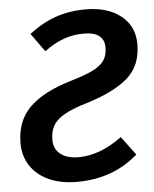

<svg xmlns="http://www.w3.org/2000/svg" viewBox="-52 -750 649 809"><g transform="rotate(-5 272.5 -345.5)"><path d="M545 -541Q545 -451 486.5 -399.5Q428 -348 310 -312Q249 -294 215 -274.5Q181 -255 167 -230.5Q153 -206 153 -170Q153 -131 181 -109.5Q209 -88 257 -88Q348 -88 441 -157L500 -78Q394 15 242 15Q173 15 122.5 -8Q72 -31 45 -72.5Q18 -114 18 -167Q18 -261 75 -318Q132 -375 248 -410Q309 -428 343 -444Q377 -460 393.5 -482Q410 -504 410 -538Q410 -605 324 -605Q278 -605 238 -590.5Q198 -576 156 -545L100 -623Q154 -665 212 -685.5Q270 -706 340 -706Q433 -706 489 -661.5Q545 -617 545 -541Z"/></g></svg>

Font: FiraGO Medium
Style: Italic
Weight: 500
Italic angle: -8°
Designer: bBox Type GmbH
Foundry: bBox Type GmbH
Version: Version 1.001